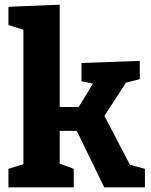

<svg xmlns="http://www.w3.org/2000/svg" viewBox="-20 -800 647 820"><path d="M535 -96 599 -79V0H425L308 -241H235V-101L295 -79V0H16V-79L80 -99V-673L16 -693V-771L235 -780V-343H316L377 -443L328 -453V-531L577 -540V-462L518 -447L426 -305Z"/></svg>

Font: Bitter Pro OGT
Style: Bold
Weight: 700
Designer: Sol Matas, and Bitter project Authors
Foundry: Sol Matas
Version: Version 2.110